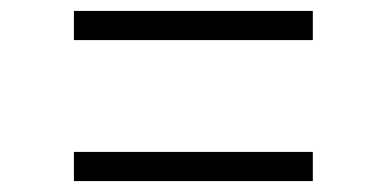

<svg xmlns="http://www.w3.org/2000/svg" viewBox="-20 -464 709 352"><path d="M553.5 -444V-390.5H115.5V-444ZM553.5 -185.5V-132H115.5V-185.5Z"/></svg>

Font: Merriweather 120pt Black
Style: Regular
Weight: 900
Designer: Eben Sorkin
Foundry: Eben Sorkin
Version: Version 2.100